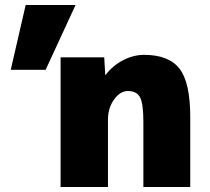

<svg xmlns="http://www.w3.org/2000/svg" viewBox="-20 -750 841 770"><path d="M163 -470H23L83 -730H283ZM404 -450Q432 -487 473.5 -508.5Q515 -530 558 -530Q657 -530 700 -474.5Q743 -419 743 -280V0H555V-260Q555 -335 541.5 -360Q528 -385 493 -385Q462 -385 437.5 -351Q413 -317 413 -270V0H223V-520H398L402 -450Z"/></svg>

Font: Mplus 1p Black
Style: Regular
Weight: 900
Version: Version 1.061